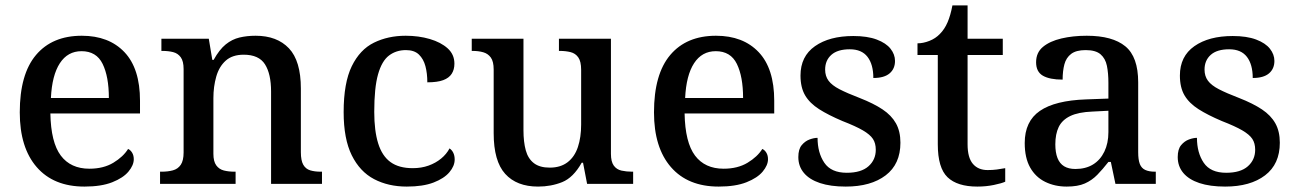

<svg xmlns="http://www.w3.org/2000/svg" viewBox="-20 -679 4789 709"><path d="M292 10Q178 10 115.5 -62Q53 -134 53 -264Q53 -405 113 -476Q173 -547 282 -547Q382 -547 439.5 -486.5Q497 -426 497 -307V-260H166Q168 -153 204.5 -104.5Q241 -56 310 -56Q362 -56 398.5 -78Q435 -100 453 -129Q462 -125 468 -115Q474 -105 474 -91Q474 -69 454.5 -45.5Q435 -22 394.5 -6Q354 10 292 10ZM382 -317Q382 -396 359 -443Q336 -490 281 -490Q230 -490 201 -445.5Q172 -401 168 -317Z M571 0V-45H577Q600 -45 618.5 -50Q637 -55 647.5 -70.5Q658 -86 658 -116V-424Q658 -453 647.5 -467.5Q637 -482 619.5 -486.5Q602 -491 580 -491H576V-536H751L764 -458H769Q790 -496 813.5 -515Q837 -534 864.5 -540.5Q892 -547 924 -547Q1003 -547 1047 -500.5Q1091 -454 1091 -352V-117Q1091 -86 1100 -70.5Q1109 -55 1125.5 -50Q1142 -45 1164 -45H1169V0H981V-341Q981 -406 958.5 -441.5Q936 -477 880 -477Q838 -477 813.5 -455Q789 -433 778.5 -396Q768 -359 768 -317V-111Q768 -83 778.5 -68.5Q789 -54 806.5 -49.5Q824 -45 846 -45H850V0Z M1482 10Q1414 10 1361.5 -17.5Q1309 -45 1279 -105.5Q1249 -166 1249 -265Q1249 -373 1279 -434.5Q1309 -496 1361 -521.5Q1413 -547 1478 -547Q1526 -547 1567 -535Q1608 -523 1633 -500.5Q1658 -478 1658 -444Q1658 -422 1648 -406.5Q1638 -391 1616.5 -383Q1595 -375 1558 -375Q1558 -408 1551 -434.5Q1544 -461 1527 -477.5Q1510 -494 1479 -494Q1443 -494 1416.5 -474Q1390 -454 1376 -404.5Q1362 -355 1362 -266Q1362 -196 1376.5 -149.5Q1391 -103 1422 -80.5Q1453 -58 1504 -58Q1536 -58 1562.5 -67.5Q1589 -77 1609 -93.5Q1629 -110 1640 -131Q1649 -125 1654 -114.5Q1659 -104 1659 -90Q1659 -66 1639.5 -43Q1620 -20 1581 -5Q1542 10 1482 10Z M1967 10Q1888 10 1845.5 -37Q1803 -84 1803 -187V-422Q1803 -452 1792.5 -466.5Q1782 -481 1764.5 -486Q1747 -491 1725 -491H1722V-536H1913V-198Q1913 -155 1921.5 -124Q1930 -93 1951.5 -76.5Q1973 -60 2010 -60Q2050 -60 2076 -80Q2102 -100 2114 -136Q2126 -172 2126 -219V-421Q2126 -452 2115.5 -467Q2105 -482 2087 -486.5Q2069 -491 2047 -491H2044V-536H2236V-111Q2236 -82 2246.5 -67.5Q2257 -53 2275 -49Q2293 -45 2314 -45H2318V0H2148L2133 -78H2128Q2097 -23 2056 -6.5Q2015 10 1967 10Z M2634 10Q2520 10 2457.5 -62Q2395 -134 2395 -264Q2395 -405 2455 -476Q2515 -547 2624 -547Q2724 -547 2781.5 -486.5Q2839 -426 2839 -307V-260H2508Q2510 -153 2546.5 -104.5Q2583 -56 2652 -56Q2704 -56 2740.5 -78Q2777 -100 2795 -129Q2804 -125 2810 -115Q2816 -105 2816 -91Q2816 -69 2796.5 -45.5Q2777 -22 2736.5 -6Q2696 10 2634 10ZM2724 -317Q2724 -396 2701 -443Q2678 -490 2623 -490Q2572 -490 2543 -445.5Q2514 -401 2510 -317Z M3103 10Q3047 10 3008 -3Q2969 -16 2948.5 -40.5Q2928 -65 2928 -99Q2928 -128 2940.5 -143Q2953 -158 2969.5 -164Q2986 -170 2999 -170Q2999 -115 3024 -78Q3049 -41 3107 -41Q3160 -41 3187 -65Q3214 -89 3214 -126Q3214 -150 3203.5 -166Q3193 -182 3166.5 -197.5Q3140 -213 3091 -232Q3039 -254 3004.5 -276Q2970 -298 2953 -327Q2936 -356 2936 -400Q2936 -471 2989.5 -508.5Q3043 -546 3131 -546Q3183 -546 3217.5 -533Q3252 -520 3268.5 -499Q3285 -478 3285 -454Q3285 -425 3265 -408Q3245 -391 3205 -391Q3205 -441 3183.5 -469Q3162 -497 3118 -497Q3073 -497 3050 -476.5Q3027 -456 3027 -422Q3027 -398 3039.5 -381Q3052 -364 3080 -349.5Q3108 -335 3155 -317Q3206 -297 3239 -275Q3272 -253 3288.5 -223.5Q3305 -194 3305 -152Q3305 -73 3250.5 -31.5Q3196 10 3103 10Z M3589 10Q3515 10 3479 -24.5Q3443 -59 3443 -146V-476H3368V-519Q3389 -519 3412 -528Q3435 -537 3451 -554Q3468 -571 3479 -596.5Q3490 -622 3497 -659H3553V-536H3683V-476H3553V-146Q3553 -97 3572.5 -74Q3592 -51 3627 -51Q3645 -51 3660.5 -53Q3676 -55 3692 -58V-8Q3679 -2 3650 4Q3621 10 3589 10Z M3919 10Q3875 10 3839.5 -7.5Q3804 -25 3784 -60.5Q3764 -96 3764 -151Q3764 -231 3820 -269.5Q3876 -308 3991 -312L4073 -315V-373Q4073 -409 4067.5 -436Q4062 -463 4044 -478.5Q4026 -494 3989 -494Q3954 -494 3935.5 -480Q3917 -466 3910.5 -441.5Q3904 -417 3904 -385Q3856 -385 3831 -399.5Q3806 -414 3806 -449Q3806 -485 3831.5 -506Q3857 -527 3899.5 -537Q3942 -547 3993 -547Q4088 -547 4135.5 -508Q4183 -469 4183 -375V-117Q4183 -89 4189 -73.5Q4195 -58 4209 -51.5Q4223 -45 4245 -45H4248V0H4099L4082 -81H4073Q4052 -54 4032 -33.5Q4012 -13 3986 -1.5Q3960 10 3919 10ZM3951 -55Q3989 -55 4016 -71.5Q4043 -88 4058 -119Q4073 -150 4073 -191V-270L4014 -267Q3962 -265 3932 -250.5Q3902 -236 3889.5 -210Q3877 -184 3877 -146Q3877 -116 3885 -95.5Q3893 -75 3909.5 -65Q3926 -55 3951 -55Z M4504 10Q4448 10 4409 -3Q4370 -16 4349.5 -40.5Q4329 -65 4329 -99Q4329 -128 4341.5 -143Q4354 -158 4370.5 -164Q4387 -170 4400 -170Q4400 -115 4425 -78Q4450 -41 4508 -41Q4561 -41 4588 -65Q4615 -89 4615 -126Q4615 -150 4604.5 -166Q4594 -182 4567.5 -197.5Q4541 -213 4492 -232Q4440 -254 4405.5 -276Q4371 -298 4354 -327Q4337 -356 4337 -400Q4337 -471 4390.5 -508.5Q4444 -546 4532 -546Q4584 -546 4618.5 -533Q4653 -520 4669.5 -499Q4686 -478 4686 -454Q4686 -425 4666 -408Q4646 -391 4606 -391Q4606 -441 4584.5 -469Q4563 -497 4519 -497Q4474 -497 4451 -476.5Q4428 -456 4428 -422Q4428 -398 4440.5 -381Q4453 -364 4481 -349.5Q4509 -335 4556 -317Q4607 -297 4640 -275Q4673 -253 4689.5 -223.5Q4706 -194 4706 -152Q4706 -73 4651.5 -31.5Q4597 10 4504 10Z"/></svg>

Font: Noto Serif Thai Medium
Style: Regular
Weight: 500
Version: Version 2.001